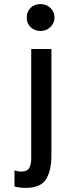

<svg xmlns="http://www.w3.org/2000/svg" viewBox="-20 -732 339 941"><path d="M105 189Q178 189 205 147.5Q232 106 232 27V-492H133V46Q133 76 122.5 92.5Q112 109 84 109Q68 109 51 103V182Q79 189 105 189ZM111 -645Q111 -617 130.5 -598.5Q150 -580 179 -580Q206 -580 226.5 -599Q247 -618 247 -645Q247 -675 227 -693.5Q207 -712 179 -712Q149 -712 130 -693.5Q111 -675 111 -645Z"/></svg>

Font: Geom
Style: Regular
Weight: 400
Version: Version 1.102